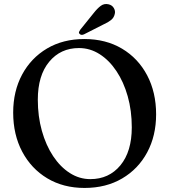

<svg xmlns="http://www.w3.org/2000/svg" viewBox="-20 -909 836 947"><path d="M396 -716.5Q502 -716.5 581.8 -669Q661.5 -621.5 705.8 -537.5Q750 -453.5 750 -345Q750 -239.5 706 -157.5Q662 -75.5 582.5 -28.8Q503 18 397 18Q292.5 18 213.2 -29.5Q134 -77 89.5 -161Q45 -245 45 -353.5Q45 -459 89 -541Q133 -623 212 -669.8Q291 -716.5 396 -716.5ZM630 -281Q630 -363 610 -434Q590 -505 554.2 -558.5Q518.5 -612 471.2 -642Q424 -672 369.5 -672Q278.5 -672 222.5 -604.2Q166.5 -536.5 166.5 -417.5Q166.5 -335 186.5 -263.8Q206.5 -192.5 242 -139Q277.5 -85.5 324.5 -55.5Q371.5 -25.5 425.5 -25.5Q517.5 -25.5 573.8 -93.5Q630 -161.5 630 -281ZM442 -844.5Q460 -867.5 476.8 -880Q493.5 -892.5 514.5 -888Q533 -884 541.5 -869.2Q550 -854.5 546 -840Q542 -821.5 527.5 -810Q513 -798.5 490.5 -788.5L394 -739.5Q380 -733.5 372.5 -742Q368 -746.5 370 -751.8Q372 -757 375.5 -762Z"/></svg>

Font: Fraunces 9pt S000
Style: Regular
Weight: 400
Version: Version 1.000; ttfautohint (v1.8.3)